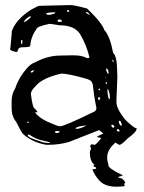

<svg xmlns="http://www.w3.org/2000/svg" viewBox="-20 -552 562 750"><path d="M133.8 -529.3 254.9 -532.2Q270.5 -532.2 320.3 -518.6Q377 -464.8 387.7 -434.6Q409.2 -412.1 421.9 -345.7Q437.5 -330.1 437.5 -276.4L438.5 -252L434.6 -155.3Q434.6 -126 470.7 -83Q503.9 -50.8 513.7 -50.8V-48.8Q513.7 -37.1 479.5 -11.7Q454.1 13.7 447.3 13.7H446.3Q440.4 11.7 430.7 4.9L423.8 11.7Q387.7 44.9 403.3 89.8V92.8Q403.3 106.4 458 131.8V134.8Q442.4 137.7 442.4 140.6V141.6L443.4 142.6Q460 142.6 469.7 161.1L467.8 164.1Q461.9 164.1 467.8 174.8Q395.5 185.5 367.2 152.3Q348.6 130.9 340.8 109.4L355.5 107.4V102.5Q344.7 97.7 344.7 96.7V93.8Q349.6 93.8 349.6 91.8Q331.1 80.1 331.1 43Q331.1 37.1 335.9 29.3L332 17.6Q335.9 11.7 338.9 11.7L349.6 13.7Q354.5 13.7 375 -11.7Q375 -13.7 359.4 -16.6V-18.6Q369.1 -24.4 383.8 -30.3Q381.8 -32.2 378.9 -34.7Q376 -37.1 372.6 -39.6Q369.1 -42 367.2 -43.9Q252 1 251 2Q212.9 13.7 166 13.7H161.1Q108.4 4.9 71.3 -27.3Q64.5 -33.2 43 -76.2Q25.4 -97.7 25.4 -128.9V-157.2Q25.4 -184.6 40 -208Q52.7 -248 84 -284.2Q99.6 -302.7 115.2 -307.6Q166 -335 215.8 -335L259.8 -335.9H265.6Q302.7 -335.9 318.4 -325.2H324.2Q329.1 -325.2 329.1 -329.1Q318.4 -375 293.9 -417Q272.5 -453.1 213.9 -453.1L173.8 -459Q122.1 -448.2 122.1 -437.5Q101.6 -411.1 97.7 -372.1Q95.7 -367.2 62.5 -367.2L56.6 -365.2Q52.7 -365.2 46.9 -348.6Q19.5 -352.5 19.5 -360.4Q21.5 -366.2 26.4 -430.7Q42 -475.6 100.6 -513.7Q127.9 -529.3 133.8 -529.3ZM100.6 -185.5Q107.4 -127 117.2 -127L127 -114.3V-113.3L118.2 -114.3V-111.3Q136.7 -85.9 194.3 -64.5Q201.2 -60.5 213.9 -58.6Q231.4 -58.6 348.6 -116.2Q356.4 -121.1 356.4 -127V-131.8Q347.7 -171.9 341.8 -225.6L339.8 -226.6Q339.8 -237.3 318.4 -244.1Q246.1 -264.6 219.7 -264.6Q145.5 -248 118.2 -214.8Q100.6 -197.3 100.6 -185.5ZM90.8 -26.4 87.9 -22.5Q91.8 -13.7 136.7 0Q151.4 6.8 175.8 6.8V5.9Q175.8 2.9 138.7 -4.9Q117.2 -10.7 93.8 -26.4ZM402.3 -203.1H399.4V-202.1Q401.4 -165 407.2 -165L409.2 -167V-168.9Q409.2 -189.5 402.3 -203.1ZM161.1 -500V-497.1Q162.1 -494.1 170.9 -494.1Q179.7 -494.1 195.3 -500V-503.9H191.4Q169.9 -503.9 161.1 -500ZM275.4 -50.8V-48.8H279.3Q293 -48.8 315.4 -60.5V-61.5H311.5Q278.3 -57.6 275.4 -50.8ZM73.2 -468.8V-466.8H74.2Q83 -466.8 100.6 -485.4V-488.3H99.6Q89.8 -488.3 73.2 -468.8ZM447.3 -80.1H444.3V-74.2Q448.2 -61.5 453.1 -61.5H456.1V-64.5Q452.1 -80.1 447.3 -80.1ZM197.3 -40 194.3 -37.1Q196.3 -32.2 202.1 -32.2Q212.9 -34.2 212.9 -37.1V-38.1L210 -40ZM209 -475.6 204.1 -471.7 207 -466.8H219.7L222.7 -469.7L216.8 -475.6ZM397.5 -284.2 394.5 -282.2V-279.3Q398.4 -264.6 402.3 -264.6H404.3Q404.3 -277.3 398.4 -284.2ZM417 -64.5 414.1 -61.5Q417 -54.7 421.9 -52.7H422.9L426.8 -56.6V-58.6L421.9 -64.5ZM317.4 -504.9H315.4V-502.9Q323.2 -495.1 329.1 -495.1H330.1V-497.1Q322.3 -504.9 317.4 -504.9ZM364.3 -171.9 363.3 -170.9V-165L366.2 -161.1H367.2L371.1 -165V-170.9L368.2 -171.9ZM65.4 -396.5 62.5 -394.5V-379.9H63.5Q67.4 -380.9 67.4 -386.7V-394.5ZM438.5 -47.9 436.5 -43.9V-42L440.4 -38.1H444.3L447.3 -40V-42L442.4 -47.9ZM111.3 -278.3 100.6 -273.4V-268.6H102.5Q109.4 -268.6 112.3 -276.4V-278.3ZM243.2 -512.7 241.2 -509.8 244.1 -505.9H250L251 -507.8L248 -512.7ZM419.9 -318.4H418.9V-316.4Q420.9 -308.6 422.9 -308.6L423.8 -313.5Q421.9 -318.4 419.9 -318.4ZM87.9 -77.1 85.9 -75.2V-74.2L87.9 -72.3H92.8V-74.2L89.8 -77.1ZM367.2 -206.1 364.3 -203.1 367.2 -199.2 371.1 -200.2V-203.1L368.2 -206.1ZM398.4 -230.5H392.6V-226.6L395.5 -223.6L398.4 -226.6ZM394.5 -249 391.6 -251V-248H394.5ZM393.6 -2 399.4 -3.9 393.6 -2.9ZM396.5 -19.5H395.5Z"/></svg>

Font: Love Ya Like A Sister
Style: Regular
Weight: 400
Designer: Kimberly Geswein
Foundry: Kimberly Geswein
Version: Version 1.002 2007